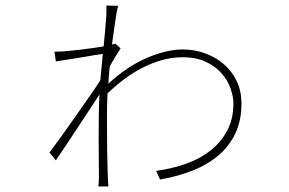

<svg xmlns="http://www.w3.org/2000/svg" viewBox="-20 -651 1040 691"><path d="M414 -477Q406 -465 395.5 -447.5Q385 -430 375 -412Q373 -397 372 -381.5Q371 -366 370 -350Q439 -413 509.5 -443Q580 -473 638 -473Q679 -473 717 -459.5Q755 -446 784.5 -421Q814 -396 831.5 -360Q849 -324 849 -278Q849 -218 827.5 -172Q806 -126 767 -92.5Q728 -59 674 -37.5Q620 -16 556 -5L542 -36Q600 -44 650.5 -62Q701 -80 738.5 -110Q776 -140 798 -181.5Q820 -223 820 -279Q820 -303 810 -332Q800 -361 778.5 -386Q757 -411 722 -428Q687 -445 636 -445Q600 -445 564 -435Q528 -425 493.5 -407.5Q459 -390 427 -366Q395 -342 367 -315Q366 -295 365.5 -276Q365 -257 365 -239Q365 -179 365.5 -126Q366 -73 368 -16Q369 -6 369 2.5Q369 11 370 20H334Q335 15 335.5 4.5Q336 -6 336 -15Q336 -41 335.5 -76.5Q335 -112 335 -151.5Q335 -191 335.5 -232Q336 -273 338 -311Q322 -286 302 -256Q282 -226 261 -194Q240 -162 219.5 -131Q199 -100 181 -74L158 -102Q174 -123 198.5 -157Q223 -191 249.5 -229Q276 -267 301 -302.5Q326 -338 341 -362Q343 -384 345.5 -408.5Q348 -433 350 -457Q335 -455 314 -451.5Q293 -448 269.5 -444Q246 -440 223 -436.5Q200 -433 181 -430L176 -465Q187 -465 195 -465.5Q203 -466 208 -466Q218 -467 235 -468.5Q252 -470 272 -472.5Q292 -475 313 -478Q334 -481 353 -484Q356 -516 358.5 -543Q361 -570 362 -584Q363 -594 363 -610Q363 -626 363 -631L405 -630Q401 -617 395.5 -579.5Q390 -542 383 -491Q390 -492 395 -494Z"/></svg>

Font: SpoqaHanSansJP-Thin
Style: Regular
Weight: 250
Designer: [Source Han Sans]
Ryoko NISHIZUKA  (kana & ideographs); Paul D. Hunt (Latin, Greek & Cyrillic); Wenlong ZHANG  (bopomofo
Foundry: Spoqa (http://bi.spoqa.com)
Version: Version 1.002.20150607